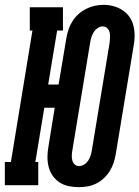

<svg xmlns="http://www.w3.org/2000/svg" viewBox="-45 -765 576 793"><path d="M280 8Q258 8 237.5 3.5Q217 -1 200.5 -12Q184 -23 172.5 -39.5Q161 -56 156 -75.5Q151 -95 151 -116.5Q151 -138 155 -159L181 -320H138L101 -96H113V0H-25V-96H0L89 -639H78V-735H215V-639H191L154 -416H197L229 -607Q232 -625 238 -643Q244 -661 254 -677Q264 -693 279 -706.5Q294 -720 311 -728.5Q328 -737 346 -741Q364 -745 383 -745Q404 -745 424 -739.5Q444 -734 461 -723Q478 -712 489.5 -695.5Q501 -679 506 -659.5Q511 -640 511 -618.5Q511 -597 507 -576L433 -128Q430 -110 424 -92Q418 -74 408 -58Q398 -42 383.5 -28.5Q369 -15 351.5 -6.5Q334 2 315.5 5Q297 8 280 8ZM281 -79Q292 -79 302 -85Q312 -91 318.5 -100.5Q325 -110 328.5 -120.5Q332 -131 334 -142L408 -590Q409 -601 409.5 -611.5Q410 -622 407.5 -632Q405 -642 397.5 -649Q390 -656 379 -656Q369 -656 359 -649.5Q349 -643 343 -633.5Q337 -624 333.5 -614Q330 -604 328 -593L254 -145Q252 -134 251.5 -123.5Q251 -113 253.5 -103Q256 -93 263.5 -86Q271 -79 281 -79Z"/></svg>

Font: Iosevka Slab Oblique
Style: Bold
Weight: 700
Italic angle: -9°
Monospace: yes
Designer: Belleve Invis
Foundry: Belleve Invis
Version: Version 11.1.1; ttfautohint (v1.8.3)